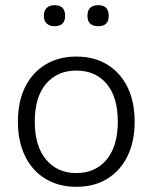

<svg xmlns="http://www.w3.org/2000/svg" viewBox="-20 -712 588 740"><path d="M274 8Q206 8 155 -23Q104 -54 76.5 -110.5Q49 -167 49 -243Q49 -320 76.5 -376Q104 -432 155 -463Q206 -494 274 -494Q343 -494 393.5 -463Q444 -432 471.5 -376Q499 -320 499 -243Q499 -167 471.5 -110.5Q444 -54 393.5 -23Q343 8 274 8ZM274 -45Q348 -45 391 -97Q434 -149 434 -243Q434 -338 391 -389Q348 -440 274 -440Q201 -440 157.5 -389Q114 -338 114 -243Q114 -149 157.5 -97Q201 -45 274 -45ZM359 -611Q317 -611 317 -651Q317 -692 359 -692Q399 -692 399 -651Q399 -611 359 -611ZM190 -611Q171 -611 160 -621.5Q149 -632 149 -651Q149 -671 160 -681.5Q171 -692 190 -692Q231 -692 231 -651Q231 -611 190 -611Z"/></svg>

Font: Chiron GoRound TC L
Style: Regular
Weight: 300
Designer: Ryoko NISHIZUKA 西塚涼子 (kana, bopomofo & ideographs); Paul D. Hunt (Latin, Greek & Cyrillic); Sandoll Communications 산돌커뮤니
Foundry: Adobe
Version: Version 1.000;hotconv 1.1.1;makeotfexe 2.6.0